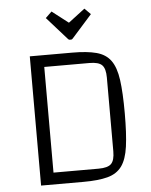

<svg xmlns="http://www.w3.org/2000/svg" viewBox="-57 -878 726 925"><g transform="rotate(-5 306.5 -415.5)"><path d="M104 -625H309Q381 -625 426 -613Q471 -601 495 -568Q519 -535 527.5 -473.5Q536 -412 536 -312Q536 -213 527.5 -151.5Q519 -90 495 -57Q471 -24 426 -12Q381 0 309 0H104ZM169 -568V-57H387Q432 -57 448.5 -74Q465 -91 465 -134V-491Q465 -534 448.5 -551Q432 -568 387 -568ZM227 -831 306 -770 386 -831 415 -802 318 -693Q314 -688 310 -688H302Q298 -688 294 -693L197 -802Z"/></g></svg>

Font: Changa ExtraLight
Style: Regular
Weight: 250
Designer: Eduardo Rodriguez Tunni
Foundry: Eduardo Rodriguez Tunni
Version: Version 3.002; ttfautohint (v1.8.2)